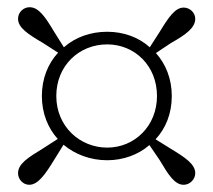

<svg xmlns="http://www.w3.org/2000/svg" viewBox="-20 -626 591 532"><path d="M136 -360C136 -444 199 -503 277 -503C353 -503 415 -444 415 -360C415 -277 353 -217 277 -217C202 -217 136 -275 136 -360ZM96 -360C96 -312 113 -271 140 -241L98 -214C57 -189 30 -172 30 -146C30 -129 44 -114 61 -114C85 -114 105 -142 130 -183L156 -225C188 -198 231 -182 277 -182C321 -182 363 -197 394 -224L422 -183C447 -141 464 -114 489 -114C506 -114 521 -129 521 -146C521 -171 494 -189 453 -214L411 -240C439 -270 456 -311 456 -360C456 -408 439 -449 412 -479L454 -507C495 -530 521 -549 521 -574C521 -591 506 -605 489 -605C465 -605 447 -578 422 -537L395 -495C364 -523 322 -538 277 -538C231 -538 189 -523 157 -495L130 -538C105 -580 87 -606 62 -606C45 -606 30 -592 30 -574C30 -549 58 -531 99 -507L141 -480C113 -450 96 -408 96 -360Z"/></svg>

Font: Source Han Serif CN
Style: Regular
Weight: 400
Designer: Ryoko NISHIZUKA 西塚涼子 (kana & ideographs); Frank Grießhammer (Latin, Greek & Cyrillic); Wenlong ZHANG 张文龙 (bopomofo); San
Foundry: Adobe
Version: Version 2.003;hotconv 1.1.1;makeotfexe 2.6.0